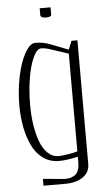

<svg xmlns="http://www.w3.org/2000/svg" viewBox="-60 -818 541 981"><g transform="rotate(-5 210.0 -327.5)"><path d="M182.1 -779.8H237.8V-742.7Q237.8 -730 210 -730Q196.8 -730 189.5 -733.9Q182.1 -737.8 182.1 -742.7ZM310.1 -34.7V-536.1L209 -569.3Q189.5 -575.2 171.4 -575.2Q149.4 -575.2 130.4 -533.7Q111.3 -492.2 100.8 -427.2Q90.3 -362.3 90.3 -292Q90.3 -238.8 97.4 -191.2Q104.5 -143.6 118.9 -104.2Q133.3 -64.9 157.5 -42Q181.6 -19 212.9 -19Q230 -19 261.5 -24.2Q293 -29.3 310.1 -34.7ZM359.9 -600.1V35.6Q359.9 76.7 325.2 100.8Q290.5 125 234.4 125H122.6V89.8L234.4 100.1Q254.9 100.1 269.8 94.5Q284.7 88.9 292.2 81.1Q299.8 73.2 304 61.3Q308.1 49.3 309.1 40.8Q310.1 32.2 310.1 21V-7.3Q253.9 5.9 212.9 5.9Q166.5 5.9 131.3 -19.5Q96.2 -44.9 75.7 -88.1Q55.2 -131.3 45.2 -183.6Q35.2 -235.8 35.2 -294.9Q35.2 -371.1 50.3 -443.1Q65.4 -515.1 91.1 -560.5Q116.7 -606 144.5 -606Q184.6 -606 220.7 -591.8L312 -556.2L329.1 -600.1Z"/></g></svg>

Font: Reswysokr
Style: Regular
Weight: 500
Version: Version 0.984